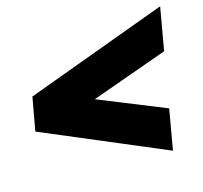

<svg xmlns="http://www.w3.org/2000/svg" viewBox="-85 -624 782 738"><g transform="rotate(-15 306.0 -255.5)"><path d="M48 -322 612 -530 582 -359 277 -250 544 -142 516 19 24 -189Z"/></g></svg>

Font: Livvic Black
Style: Italic
Weight: 900
Italic angle: -10°
Designer: Jacques Le Bailly, Baron von Fonthausen
Version: Version 1.001; ttfautohint (v1.8.2)